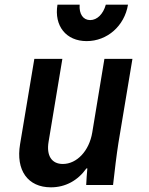

<svg xmlns="http://www.w3.org/2000/svg" viewBox="-20 -792 640 822"><path d="M487 -180 547 -540H427L375 -225C362 -146 309 -90 249 -90C201 -90 178 -126 188 -185L247 -540H127L66 -175C47 -63 99 10 198 10C260 10 313 -19 350 -71H354C352 -48 350 -25 349 0H464C471 -63 479 -129 487 -180ZM321 -772H226C211 -681 263 -616 351 -616C439 -616 513 -681 528 -772H433C422 -732 396 -706 366 -706C336 -706 318 -732 321 -772Z"/></svg>

Font: CommitMono
Style: Bold Italic
Weight: 700
Monospace: yes
Designer: Eigil Nikolajsen
Foundry: Eigil Nikolajsen
Version: Version 1.143